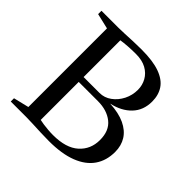

<svg xmlns="http://www.w3.org/2000/svg" viewBox="-139 -627 752 752"><g transform="rotate(45 236.5 -251.0)"><path d="M231 4Q208 4 184 3Q160 2 138.8 1Q117.5 0 103 0H16V-18L80 -33.5V-469L16 -484V-502.5H108Q124 -502.5 144 -503.5Q164 -504.5 187 -505.5Q210 -506.5 234 -506.5Q297 -506.5 335.2 -492.8Q373.5 -479 390.8 -453.2Q408 -427.5 408 -391.5Q408 -343 378 -311.8Q348 -280.5 297 -269.5Q346.5 -267 379.5 -251.5Q412.5 -236 428.8 -210Q445 -184 445 -149.5Q445 -101.5 421.2 -67.2Q397.5 -33 350 -14.5Q302.5 4 231 4ZM226 -24Q297.5 -24 333.8 -56.5Q370 -89 370 -140.5Q370 -192 338.2 -217.2Q306.5 -242.5 256 -242.5H150V-32Q158.5 -30 171 -28.2Q183.5 -26.5 197.8 -25.2Q212 -24 226 -24ZM150 -269.5H238Q265 -269.5 287.2 -285.8Q309.5 -302 322.8 -328.2Q336 -354.5 336 -384.5Q336 -410 324 -431.5Q312 -453 288.8 -465.8Q265.5 -478.5 231 -478.5Q208.5 -478.5 187 -477Q165.5 -475.5 150 -473Z"/></g></svg>

Font: Merriweather 144pt Light
Style: Regular
Weight: 300
Version: Version 2.100